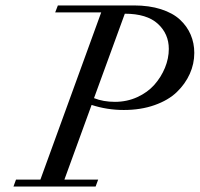

<svg xmlns="http://www.w3.org/2000/svg" viewBox="-20 -683 731 703"><path d="M29.3 0 38.6 -25.4H127.9L350.6 -637.7H182.1L191.9 -663.1H470.2Q526.4 -663.1 569.6 -649.2Q612.8 -635.3 638.9 -611.1Q665 -586.9 678.2 -555.9Q691.4 -524.9 691.4 -489.3Q691.4 -449.2 674.8 -412.4Q658.2 -375.5 627.2 -345.7Q596.2 -315.9 545.9 -298.1Q495.6 -280.3 433.1 -280.3Q372.1 -280.3 315.4 -298.8L215.8 -25.4H339.4L330.1 0ZM437 -632.8 324.2 -323.7Q357.9 -310.1 400.9 -310.1Q444.8 -310.1 482.7 -327.4Q520.5 -344.7 545.2 -372.6Q569.8 -400.4 584 -434.8Q598.1 -469.2 598.1 -503.9Q598.1 -559.1 557.9 -595.9Q517.6 -632.8 437 -632.8Z"/></svg>

Font: Elstob
Style: Italic
Weight: 400
Italic angle: -20°
Designer: Peter S. Baker
Version: Version 1.015